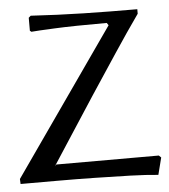

<svg xmlns="http://www.w3.org/2000/svg" viewBox="-51 -742 706 800"><g transform="rotate(-5 301.5 -341.5)"><path d="M551.8 -664.1Q501 -592.3 445.6 -508.5Q390.1 -424.8 335.4 -341.8Q280.8 -258.8 233.9 -185.8Q187 -112.8 152.8 -61L159.2 -67.9H587.9L597.2 -59.1L579.1 12.2Q531.2 7.3 462.6 5.1Q394 2.9 314.9 1.5Q235.8 0 156 0Q76.2 0 3.9 0L2.9 -21L426.8 -627L419.9 -637.2Q279.8 -637.2 201.9 -633.5Q124 -629.9 104 -627.9L98.1 -632.8V-687L106.9 -694.8Q217.8 -688 328.9 -685.5Q439.9 -683.1 551.8 -683.1Z"/></g></svg>

Font: Aref Ruqaa
Style: Regular
Weight: 400
Designer: Abdullah Aref
Version: Version 1.002